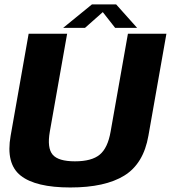

<svg xmlns="http://www.w3.org/2000/svg" viewBox="-20 -824 755 848"><path d="M290.5 4Q444 4 529 -48.5Q614 -101 635.5 -224.5L715 -675H545L468.5 -242.5Q456 -170.5 420.5 -141Q385 -111.5 311 -111.5Q237.5 -111.5 212.5 -141Q187.5 -170.5 200 -242.5L276.5 -675H106.5L27 -224.5Q5 -101 71.2 -48.5Q137.5 4 290.5 4ZM259 -701H355.5L434 -770.5L488.5 -701H585.5L493 -804.5H386Z"/></svg>

Font: Anybody UltraCondensed Thin
Style: Bold Italic
Weight: 700
Italic angle: -10°
Version: Version 1.111